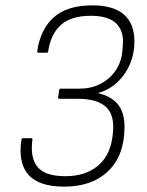

<svg xmlns="http://www.w3.org/2000/svg" viewBox="-20 -686 548 717"><path d="M220 11Q126 11 86.5 -33Q47 -77 60 -164Q61 -170 66 -170H96Q102 -170 101 -164Q92 -95 121 -61.5Q150 -28 224 -28Q296 -28 342 -64Q388 -100 399 -168L401 -183Q410 -254 377 -285.5Q344 -317 272 -317H202Q196 -317 197 -322L201 -350Q202 -355 207 -355H278Q320 -355 354.5 -372.5Q389 -390 411 -421.5Q433 -453 437 -495L438 -510Q445 -567 415.5 -597Q386 -627 320 -627Q246 -627 208 -593.5Q170 -560 160 -495Q160 -489 154 -489H124Q119 -489 119 -495Q131 -577 181 -621.5Q231 -666 325 -666Q403 -666 442.5 -632Q482 -598 482 -531Q482 -486 465.5 -447Q449 -408 419 -379.5Q389 -351 347 -339V-338Q397 -326 421 -295.5Q445 -265 445 -212Q445 -106 384.5 -47.5Q324 11 220 11Z"/></svg>

Font: Sofia Sans Semi Condensed ExtraLight
Style: Italic
Weight: 250
Italic angle: -9°
Version: Version 4.100